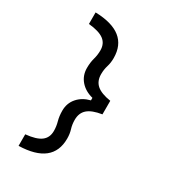

<svg xmlns="http://www.w3.org/2000/svg" viewBox="-246 -1043 1193 1326"><g transform="rotate(30 350.0 -380.0)"><path d="M117 60Q201 52 239 23.5Q277 -5 277 -59Q277 -95 267 -130.5Q257 -166 257 -210Q257 -269 293.5 -311.5Q330 -354 393 -370V-390Q330 -406 293.5 -448.5Q257 -491 257 -550Q257 -594 267 -629.5Q277 -665 277 -701Q277 -755 239 -783.5Q201 -812 117 -820V-912Q383 -905 383 -701Q383 -663 373 -631Q363 -599 363 -562Q363 -507 398 -476.5Q433 -446 510 -434V-326Q433 -314 398 -283.5Q363 -253 363 -198Q363 -161 373 -129Q383 -97 383 -59Q383 145 117 152Z"/></g></svg>

Font: Martian Mono
Style: Regular
Weight: 400
Monospace: yes
Designer: Roman Shamin
Foundry: Evil Martians
Version: Version 1.000; ttfautohint (v1.8.4.7-5d5b)